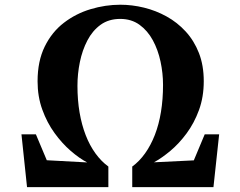

<svg xmlns="http://www.w3.org/2000/svg" viewBox="-20 -772 992 792"><path d="M91.5 0 68.5 -218H128L173 -111L339.5 -102Q307 -119 271.5 -149.8Q236 -180.5 205 -223.2Q174 -266 154.5 -319.8Q135 -373.5 135 -436.5Q135 -520 164.5 -580Q194 -640 243.5 -678Q293 -716 353.8 -734.2Q414.5 -752.5 476.5 -752.5Q525 -752.5 574 -740.5Q623 -728.5 667 -704.2Q711 -680 745.8 -642.2Q780.5 -604.5 800.5 -553.5Q820.5 -502.5 820.5 -437Q820.5 -372 800.8 -318Q781 -264 749.5 -221.5Q718 -179 682.2 -149.2Q646.5 -119.5 615 -102.5L779.5 -110.5L824.5 -218H884L860.5 0H525.5V-85Q555 -106.5 578.5 -139.5Q602 -172.5 618.8 -215.5Q635.5 -258.5 644 -310.5Q652.5 -362.5 652.5 -422Q652.5 -470 642.2 -518Q632 -566 610.5 -605.8Q589 -645.5 555.5 -669.8Q522 -694 476 -694Q428.5 -694 395 -669.8Q361.5 -645.5 340.5 -605.2Q319.5 -565 309.5 -516.2Q299.5 -467.5 299.5 -418Q299.5 -359.5 308.2 -308.2Q317 -257 333.5 -214.5Q350 -172 373.8 -139.2Q397.5 -106.5 427 -85V0Z"/></svg>

Font: Merriweather 60pt Black
Style: Regular
Weight: 900
Version: Version 2.100